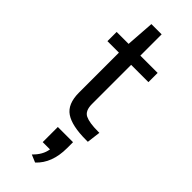

<svg xmlns="http://www.w3.org/2000/svg" viewBox="-308 -710 1021 1021"><g transform="rotate(45 203.0 -199.0)"><path d="M125.5 -147.9V-448.2H39.1V-517.6H128.9L140.1 -677.7H217.3V-517.6H347.2V-448.2H217.3V-153.8Q217.3 -102.5 247.6 -87.9Q277.8 -73.2 343.3 -73.2H353.5L343.8 3.9H330.1Q224.1 3.9 174.8 -29.3Q125.5 -62.5 125.5 -147.9ZM180.7 262.2Q223.1 221.7 230 174.8H175.3V61H289.6V106Q289.6 218.8 223.6 280.3Z"/></g></svg>

Font: Monda
Style: Regular
Weight: 400
Designer: Vernon Adams
Foundry: Vernon Adams
Version: Version 2.100; ttfautohint (v1.8.3)